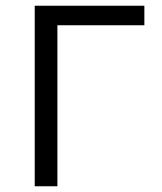

<svg xmlns="http://www.w3.org/2000/svg" viewBox="-20 -649 564 669"><path d="M101 0V-629H483V-561H180V0Z"/></svg>

Font: Karmilla
Style: Regular
Weight: 400
Designer: Jonathan Pinhorn
Version: Version 1.000